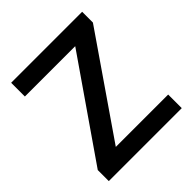

<svg xmlns="http://www.w3.org/2000/svg" viewBox="-191 -848 985 985"><g transform="rotate(-45 301.0 -355.5)"><path d="M188.5 -98.6H568.4V0H39.1V-80.1L406.7 -611.3H41.5V-710.9H556.6V-632.8Z"/></g></svg>

Font: Vazir Medium UI
Style: Medium-UI
Weight: 500
Designer: Saber Rastikerdar
Foundry: Saber Rastikerdar
Version: Version 30.0.0